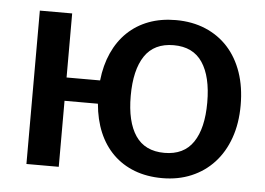

<svg xmlns="http://www.w3.org/2000/svg" viewBox="-43 -573 879 636"><g transform="rotate(5 396.5 -255.0)"><path d="M517.5 -76.5Q582 -76.5 613.2 -122.8Q644.5 -169 644.5 -255Q644.5 -341 613.2 -387.8Q582 -434.5 517.5 -434.5Q452.5 -434.5 421.2 -387.8Q390 -341 390 -255Q390 -169 421.2 -122.8Q452.5 -76.5 517.5 -76.5ZM284.5 -297Q290 -348 308.5 -389Q327 -430 357 -458.8Q387 -487.5 427.5 -502.8Q468 -518 517.5 -518Q572 -518 616 -499.5Q660 -481 691 -447Q722 -413 738.8 -364.5Q755.5 -316 755.5 -255.5Q755.5 -195 738.2 -146.5Q721 -98 689.5 -63.8Q658 -29.5 614.2 -11Q570.5 7.5 517.5 7.5Q466.5 7.5 425.2 -8.2Q384 -24 354 -53.5Q324 -83 306.2 -125Q288.5 -167 284 -219.5H173V0H65.5V-510H173V-297Z"/></g></svg>

Font: Lato 2
Style: Regular
Weight: 600
Designer: Lukasz Dziedzic with Adam Twardoch and Botio Nikoltchev
Foundry: tyPoland Lukasz Dziedzic
Version: Version 2.015; 2015-08-06; http://www.latofonts.com/